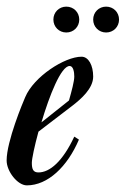

<svg xmlns="http://www.w3.org/2000/svg" viewBox="-70 -552 379 579"><path d="M11 7C74 7 133 -49 168 -131L154 -140C119 -65 80 -32 46 -32C30 -32 26 -42 26 -61C26 -73 34 -111 46 -155L148 -233C174 -253 211 -285 211 -321C211 -355 197 -381 176 -381C125 -381 32 -321 6 -259C-1 -243 -50 -126 -50 -68C-50 -35 -17 7 11 7ZM140 -353C151 -353 154 -335 154 -321C154 -307 146 -277 138 -249L55 -183C79 -264 114 -353 140 -353ZM91 -493C91 -471 108 -454 130 -454C152 -454 169 -471 169 -493C169 -515 152 -532 130 -532C108 -532 91 -515 91 -493ZM211 -493C211 -471 228 -454 250 -454C272 -454 289 -471 289 -493C289 -515 272 -532 250 -532C228 -532 211 -515 211 -493Z"/></svg>

Font: Romanesco
Style: Regular
Weight: 400
Designer: Astigmatic (AOETI)
Foundry: Astigmatic (AOETI)
Version: Version 1.000